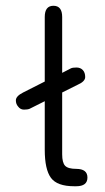

<svg xmlns="http://www.w3.org/2000/svg" viewBox="-20 -648 367 668"><path d="M245.1 0H238.3Q178.7 0 157.2 -29.3Q135.7 -58.6 135.7 -127V-295.9L83 -269.5Q76.2 -266.6 63.5 -266.6Q50.8 -266.6 43 -277.3Q35.2 -286.1 35.2 -298.8Q35.2 -313.5 60.5 -326.2L135.7 -364.3V-588.9Q135.7 -627.9 166 -627.9Q196.3 -627.9 196.3 -588.9V-394.5L226.6 -410.2Q232.4 -413.1 246.1 -413.1Q259.8 -413.1 268.1 -404.3Q276.4 -395.5 276.4 -379.9Q276.4 -364.3 249 -352.5L196.3 -326.2V-111.3Q196.3 -82 206.5 -71.3Q216.8 -60.5 245.1 -60.5Q284.2 -60.5 284.2 -30.3Q284.2 0 245.1 0Z"/></svg>

Font: Jura
Style: Medium
Weight: 500
Version: Version 2.6.1